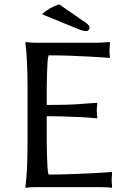

<svg xmlns="http://www.w3.org/2000/svg" viewBox="-20 -886 610 909"><path d="M201.2 -212.4Q201.2 -205.6 201.7 -184.8Q202.1 -164.1 202.9 -138.7Q203.6 -113.3 205.1 -91.1Q206.5 -68.8 210 -59.6Q262.7 -59.6 315.9 -61.5Q369.1 -63.5 412.6 -65.7Q456.1 -67.9 482.4 -69.8Q508.8 -71.8 508.8 -71.8L510.7 -67.9Q508.8 -50.8 508.8 -32.7Q508.8 -25.4 509.3 -18.6Q509.8 -11.7 510.7 0L508.8 2.9Q495.6 1 479 0.5Q462.4 0 445.3 0H155.8Q128.4 0 114.7 1.5Q101.1 2.9 101.1 2.9L100.1 0Q106 -43.5 108.2 -98.1Q110.4 -152.8 110.4 -212.4V-471.7Q110.4 -531.2 108.2 -584.7Q106 -638.2 100.1 -683.6L102.1 -687Q102.1 -687 115.7 -685.3Q129.4 -683.6 155.8 -683.6H434.6Q451.2 -683.6 468.3 -684.8Q485.4 -686 498.5 -687L500.5 -683.6Q499.5 -672.9 499 -661.1Q498.5 -649.4 498.5 -643.6Q498.5 -636.2 499 -629.2Q499.5 -622.1 500.5 -615.7L498.5 -611.8Q498.5 -611.8 473.4 -613.8Q448.2 -615.7 407 -617.9Q365.7 -620.1 314.2 -622.1Q262.7 -624 210 -624Q206.5 -614.7 205.1 -592.5Q203.6 -570.3 202.9 -544.9Q202.1 -519.5 201.7 -498.8Q201.2 -478 201.2 -471.7V-389.2Q264.2 -389.2 304.9 -390.6Q345.7 -392.1 376.2 -394.8Q406.7 -397.5 438 -399.4L440.9 -396.5Q439.9 -389.2 439 -379.6Q438 -370.1 438 -362.3Q438 -355 439 -345.5Q439.9 -335.9 440.9 -328.6L438 -325.7Q401.9 -329.6 356.2 -331.8Q310.5 -334 268.6 -335Q226.6 -335.9 201.2 -335.9ZM259.8 -865.7 388.2 -776.9Q403.8 -765.6 403.8 -754.4Q403.8 -748.5 399.2 -743.7Q394.5 -738.8 388.2 -738.8Q381.3 -738.8 370.4 -741.5Q359.4 -744.1 342.8 -751.5L179.2 -818.4Q194.3 -833.5 213.9 -845Q233.4 -856.4 259.8 -865.7Z"/></svg>

Font: Kurinto Seri
Style: Regular
Weight: 400
Designer: Kurinto was developed by Clint Goss from a range of fonts that are compatible with the SIL Open Font License Version 1.1
Foundry: Clinton F. Goss
Version: Version 2.196; July 25, 2020